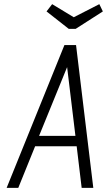

<svg xmlns="http://www.w3.org/2000/svg" viewBox="-20 -904 515 924"><path d="M12 0H68L149 -200H349L373 0H429L346 -687H290ZM168 -250 303 -581 343 -250ZM344 -765 475 -849 458 -884 335 -821 231 -884 204 -849 311 -765Z"/></svg>

Font: Secuela Light
Style: Italic
Weight: 300
Italic angle: -8°
Designer: Fernando Haro
Foundry: deFharo
Version: Version 1.708